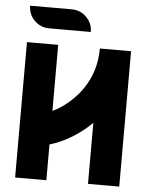

<svg xmlns="http://www.w3.org/2000/svg" viewBox="-56 -852 697 897"><g transform="rotate(5 293.0 -403.0)"><path d="M537.1 -634.8V0H390.6V-286.1Q303.7 -200.7 195.3 -167.5V0H48.8V-634.8H195.3V-324.7Q247.1 -349.6 290.5 -393.1Q390.6 -493.2 390.6 -634.8ZM146.5 -708Q106 -708 77.4 -736.6Q48.8 -765.1 48.8 -805.7H244.1Q284.7 -805.7 313.2 -777.1Q341.8 -748.5 341.8 -708Z"/></g></svg>

Font: Audex
Style: Regular
Weight: 400
Designer: GGBotNet
Foundry: GGBotNet
Version: 1.00